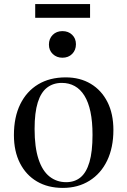

<svg xmlns="http://www.w3.org/2000/svg" viewBox="-20 -904 621 938"><path d="M287 14Q214 14 160.5 -17.5Q107 -49 77.5 -107Q48 -165 48 -244Q48 -332 79 -395Q110 -458 166.5 -492Q223 -526 301 -526Q371 -526 423.5 -494.5Q476 -463 505 -405.5Q534 -348 534 -269Q534 -183 503.5 -119.5Q473 -56 417 -21Q361 14 287 14ZM303 -14Q345 -14 373.5 -37.5Q402 -61 417 -112Q432 -163 432 -245Q432 -310 422 -357.5Q412 -405 392.5 -436.5Q373 -468 345 -483.5Q317 -499 282 -499Q240 -499 210 -476Q180 -453 164.5 -403.5Q149 -354 149 -274Q149 -185 168 -127Q187 -69 222 -41.5Q257 -14 303 -14ZM285 -622Q257 -622 238 -640Q219 -658 219 -686Q219 -715 237.5 -733.5Q256 -752 285 -752Q314 -752 332.5 -734Q351 -716 351 -688Q351 -659 332.5 -640.5Q314 -622 285 -622ZM152 -817V-884H420V-817Z"/></svg>

Font: Literata 60pt
Style: Regular
Weight: 400
Designer: Latin by Veronika Burian and Jose Scaglione. Greek by Irene Vlachou. Cyrillic by Vera Evstafieva.
Foundry: TypeTogether
Version: Version 3.002